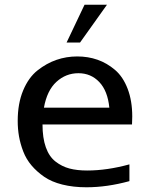

<svg xmlns="http://www.w3.org/2000/svg" viewBox="-20 -781 640 813"><path d="M433 -761 319 -601H262L338 -761ZM166 -325H443Q436 -396 400.5 -433.5Q365 -471 312 -471Q259 -471 219 -434.5Q179 -398 166 -325ZM346 12Q290 12 244 0.5Q198 -11 167 -32.5Q136 -54 113.5 -80.5Q91 -107 78.5 -139.5Q66 -172 60.5 -203.5Q55 -235 55 -269Q55 -343 78 -398Q101 -453 139 -483Q177 -513 219 -527.5Q261 -542 307 -542Q353 -542 393 -528Q433 -514 467 -485Q501 -456 520.5 -405Q540 -354 540 -288Q540 -271 539 -254H160Q160 -197 174 -157.5Q188 -118 215 -97Q242 -76 274 -67.5Q306 -59 349 -59Q433 -59 528 -85V-14Q433 12 346 12Z"/></svg>

Font: Edlo
Style: Regular
Weight: 400
Monospace: yes
Version: Version 0.01